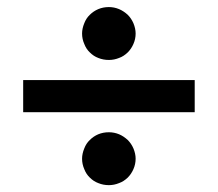

<svg xmlns="http://www.w3.org/2000/svg" viewBox="-20 -609 620 546"><path d="M45.9 -290V-381.3H533.7V-290ZM213.4 -513.7Q213.4 -527.8 219.7 -543Q225.1 -557.1 235.4 -566.9Q245.6 -577.1 259.3 -583Q273.4 -588.9 289.6 -588.9Q304.7 -588.9 318.8 -583Q331.5 -577.6 343.3 -566.9Q353.5 -556.6 359.4 -543Q365.7 -527.8 365.7 -513.7Q365.7 -498 359.4 -483.9Q353.5 -470.2 343.3 -460Q331.5 -448.7 318.8 -444.3Q304.7 -438.5 289.6 -438.5Q273.4 -438.5 259.3 -444.3Q246.1 -449.2 235.4 -460Q225.1 -469.7 219.7 -483.9Q213.4 -498 213.4 -513.7ZM213.4 -157.7Q213.4 -171.9 219.7 -187Q225.1 -201.2 235.4 -210.9Q245.6 -221.2 259.3 -227.1Q273.4 -232.9 289.6 -232.9Q304.7 -232.9 318.8 -227.1Q331.5 -221.7 343.3 -210.9Q353.5 -200.7 359.4 -187Q365.7 -171.9 365.7 -157.7Q365.7 -142.1 359.4 -127.9Q353.5 -114.3 343.3 -104Q331.5 -92.8 318.8 -88.4Q304.7 -82.5 289.6 -82.5Q273.4 -82.5 259.3 -88.4Q246.1 -93.3 235.4 -104Q225.1 -113.8 219.7 -127.9Q213.4 -142.1 213.4 -157.7Z"/></svg>

Font: Lato-SemiBold
Style: Bold
Weight: 500
Designer: Lukasz Dziedzic with Adam Twardoch and Botio Nikoltchev
Foundry: tyPoland Lukasz Dziedzic
Version: ""